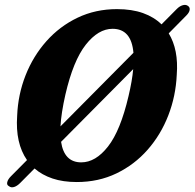

<svg xmlns="http://www.w3.org/2000/svg" viewBox="-20 -748 811 800"><path d="M17 27.5Q7.5 23 10.2 11Q13 -1 25.5 -13.5L92.5 -81Q43.5 -151.5 51.5 -265.5Q55 -354 86.5 -434Q118 -514 173.2 -576.2Q228.5 -638.5 303.2 -674.2Q378 -710 467.5 -710Q529.5 -710 575.8 -693.5Q622 -677 653 -646.5L717 -711Q728.5 -722.5 741.2 -726.2Q754 -730 763 -723.5Q772 -717.5 770.2 -706.5Q768.5 -695.5 756.5 -683.5L683 -609Q724.5 -541 716.5 -437Q712.5 -347.5 681.2 -267Q650 -186.5 595 -124Q540 -61.5 465.2 -25.5Q390.5 10.5 300 10.5Q242.5 10.5 198.8 -4.2Q155 -19 124 -46L64 14.5Q51 27.5 38.5 31.2Q26 35 17 27.5ZM252.5 -354Q235 -277 232 -221.5L536 -528Q527.5 -628 449 -628Q389.5 -628 337.2 -561.5Q285 -495 252.5 -354ZM318.5 -71.5Q378.5 -71.5 430.2 -137.8Q482 -204 515.5 -347.5Q530.5 -410.5 535 -460L234.5 -157Q247.5 -71.5 318.5 -71.5Z"/></svg>

Font: Fraunces 144pt SuperSoft
Style: Bold Italic
Weight: 700
Italic angle: -16°
Version: Version 1.000;[0bf87f6ff]